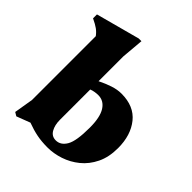

<svg xmlns="http://www.w3.org/2000/svg" viewBox="-218 -844 989 989"><g transform="rotate(45 276.5 -349.0)"><path d="M546.5 -240Q546.5 -174 523 -125.8Q499.5 -77.5 461 -46.2Q422.5 -15 377 0Q331.5 15 287 15Q244 15 209.5 8.2Q175 1.5 134.5 -13.5L60 15L40 3L57.5 -101.5V-566.5Q44.5 -584 28.2 -595.8Q12 -607.5 -17.5 -621.5V-650L222.5 -714.5H242L231.5 -593V-412.5Q265.5 -429.5 298 -440.2Q330.5 -451 360.5 -451Q452 -451 499.2 -392.2Q546.5 -333.5 546.5 -240ZM231.5 -131.5Q231.5 -92.5 246.5 -66.8Q261.5 -41 291 -41Q326.5 -41 347.8 -77.8Q369 -114.5 369 -211.5Q369 -287.5 345.5 -324.2Q322 -361 281.5 -361Q270.5 -361 257.5 -359Q244.5 -357 231.5 -352Z"/></g></svg>

Font: Newsreader 16pt ExtraBold
Style: Regular
Weight: 800
Designer: Hugues Gentile
Foundry: Production Type
Version: Version 1.003; ttfautohint (v1.8.3)